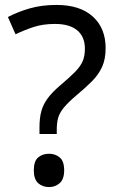

<svg xmlns="http://www.w3.org/2000/svg" viewBox="-20 -744 474 778"><path d="M140 -228Q140 -266 147.5 -293.5Q155 -321 173.5 -346Q192 -371 224 -398Q263 -431 284.5 -453Q306 -475 315 -496Q324 -517 324 -547Q324 -595 293 -621Q262 -647 203 -647Q154 -647 116 -634.5Q78 -622 43 -605L12 -675Q52 -696 100.5 -710Q149 -724 209 -724Q304 -724 356 -677Q408 -630 408 -549Q408 -504 393.5 -472.5Q379 -441 352.5 -414.5Q326 -388 290 -358Q257 -330 239.5 -309Q222 -288 216 -267.5Q210 -247 210 -218V-201H140ZM117 -54Q117 -91 134.5 -106Q152 -121 179 -121Q204 -121 222 -106Q240 -91 240 -54Q240 -18 222 -2Q204 14 179 14Q152 14 134.5 -2Q117 -18 117 -54Z"/></svg>

Font: Noto Sans Tifinagh Ghat
Style: Regular
Weight: 400
Designer: JamraPatel
Foundry: JamraPatel LLC
Version: Version 2.006; ttfautohint (v1.8.4.7-5d5b)